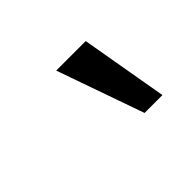

<svg xmlns="http://www.w3.org/2000/svg" viewBox="-65 -1004 729 729"><g transform="rotate(-45 300.0 -639.5)"><path d="M261 -815H419.5L480.5 -464H384.5Z"/></g></svg>

Font: JuliaMono
Style: Italic
Weight: 400
Italic angle: -9°
Monospace: yes
Designer: cormullion
Foundry: corm
Version: Version 0.057; ttfautohint (v1.8.4)